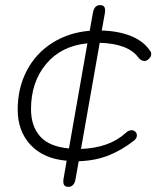

<svg xmlns="http://www.w3.org/2000/svg" viewBox="-20 -619 637 749"><path d="M570 -408Q570 -399 561.5 -390Q553 -381 543 -381Q537 -381 531 -384.5Q525 -388 521 -393Q481 -449 369 -452L296 -38Q406 -42 470 -100Q481 -111 494 -111Q502 -111 508 -105Q514 -99 514 -91Q514 -79 502 -70Q455 -33 403 -12.5Q351 8 287 10L275 78Q270 110 246 110Q227 110 227 89Q227 82 228 78L240 8Q149 0 99 -54Q49 -108 49 -191Q49 -275 84 -342.5Q119 -410 183 -451Q247 -492 330 -499L342 -567Q345 -583 351.5 -591Q358 -599 371 -599Q390 -599 390 -579Q390 -571 389 -567L377 -500Q443 -498 492 -478Q541 -458 566 -420Q570 -415 570 -408ZM249 -40 321 -450Q219 -440 160 -369.5Q101 -299 101 -193Q101 -127 136.5 -87Q172 -47 249 -40Z"/></svg>

Font: Kodchasan ExtraLight
Style: Italic
Weight: 275
Italic angle: -10°
Version: Version 1.000; ttfautohint (v1.6)